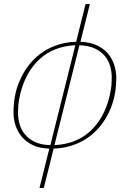

<svg xmlns="http://www.w3.org/2000/svg" viewBox="-20 -718 634 938"><path d="M221 8Q173 7 139.5 -9.5Q106 -26 85.5 -51Q65 -76 55.5 -106.5Q46 -137 46 -167Q46 -250 72 -314Q98 -378 140.5 -422.5Q183 -467 238 -490Q293 -513 352 -514L398 -698H419L373 -514Q421 -512 454.5 -496Q488 -480 508.5 -455Q529 -430 538.5 -399.5Q548 -369 548 -339Q548 -256 522 -192Q496 -128 453.5 -83.5Q411 -39 355.5 -16Q300 7 242 8L194 200H173ZM348 -497Q242 -492 174 -429.5Q106 -367 80 -263Q71 -225 69.5 -204.5Q68 -184 68 -167Q68 -140 75.5 -112.5Q83 -85 101 -62.5Q119 -40 149.5 -25Q180 -10 226 -9ZM246 -9Q352 -14 420 -76.5Q488 -139 514 -243Q523 -281 524.5 -301.5Q526 -322 526 -339Q526 -366 518.5 -393.5Q511 -421 493 -443.5Q475 -466 444.5 -480.5Q414 -495 368 -497Z"/></svg>

Font: IBM Plex Serif Thin
Style: Italic
Weight: 100
Italic angle: -14°
Designer: Mike Abbink, Paul van der Laan, Pieter van Rosmalen
Foundry: Bold Monday
Version: Version 3.001